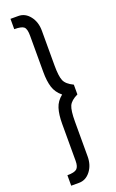

<svg xmlns="http://www.w3.org/2000/svg" viewBox="-213 -872 753 1246"><g transform="rotate(-20 164.0 -249.0)"><path d="M44.9 254.9Q93.8 254.9 110.4 240Q127 225.1 127 186V-69.8Q127 -133.8 140.4 -176.5Q153.8 -219.2 191.9 -249Q153.8 -279.8 140.4 -322.5Q127 -365.2 127 -428.2V-679.2Q127 -726.1 111.1 -740Q95.2 -753.9 44.9 -753.9V-825.2H99.1Q146 -825.2 178 -784.2Q210 -743.2 210 -683.1V-442.9Q210 -368.7 223.4 -337.4Q236.8 -306.2 285.2 -283.2V-215.8Q237.3 -192.9 223.6 -162.4Q210 -131.8 210 -55.2V185.1Q210 245.1 178 286.1Q146 327.1 99.1 327.1H44.9Z"/></g></svg>

Font: Oakes Grotesk
Style: Medium
Weight: 500
Designer: Samuel Oakes
Foundry: Samuel Oakes
Version: Version 1.0 | wf-rip DC20170320